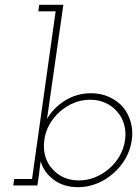

<svg xmlns="http://www.w3.org/2000/svg" viewBox="-20 -770 575 797"><path d="M135 0 142 -46Q143 -60 145 -73.5Q147 -87 149 -101Q160 -57 201.5 -25Q243 7 305 7Q345 7 383 -8.5Q421 -24 451 -51Q481 -77 501 -112Q521 -147 527 -188Q533 -228 522.5 -264Q512 -300 490 -326Q467 -352 433 -367.5Q399 -383 359 -383Q299 -383 250.5 -353Q202 -323 175 -276Q177 -289 179 -303Q181 -317 183 -331L243 -750H143L139 -723H211L113 -27H39L35 0ZM499 -188Q494 -153 476.5 -122.5Q459 -92 433 -70Q407 -47 374.5 -34Q342 -21 308 -21Q273 -21 245 -33.5Q217 -46 198 -68Q177 -90 168 -121Q159 -152 164 -188Q168 -223 185.5 -253.5Q203 -284 229 -307Q255 -330 287 -343Q319 -356 355 -356Q389 -356 417.5 -343Q446 -330 466 -307Q486 -285 495 -254Q504 -223 499 -188Z"/></svg>

Font: Josefin Slab Thin Light
Style: Italic
Weight: 300
Italic angle: -12°
Version: Version 2.000